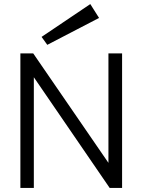

<svg xmlns="http://www.w3.org/2000/svg" viewBox="-20 -922 695 942"><path d="M80 0V-660H143L512 -123V-660H579V0H518L146 -543V0ZM212 -702 184 -741 423 -902 466 -834Z"/></svg>

Font: Lil Grotesk
Style: Regular
Weight: 400
Designer: Bastien Sozeau
Foundry: NBR — Bastien Sozeau
Version: Version 4.002; ttfautohint (v1.8.4.7-5d5b)